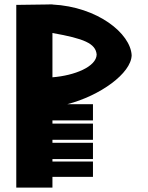

<svg xmlns="http://www.w3.org/2000/svg" viewBox="-20 -847 668 867"><path d="M200.9 -827.3C200.9 -827.2 200.9 -827 200.9 -826.9L53.5 -824.9V0H216.8V-48.4H399.8V-117.7H216.8V-128.8H399.8V-202.1H216.8V-215.7H399.8V-289H216.8V-303.2H399.8V-376.5H284C432.5 -415 572.2 -515.9 574.5 -597.1L574.5 -597.4L574.5 -597.7C569.3 -695.6 421.6 -816.1 216.8 -826.6V-827.1L209 -827ZM416.5 -600.7C415.3 -546.1 317 -505.7 216.8 -498V-698C359.8 -672.6 412 -650.8 416.5 -600.7Z"/></svg>

Font: Stormning
Style: Bold
Weight: 400
Designer: Robert Jablonski, Mew Too
Foundry: Cannot Into Space Fonts
Version: Version 0.90